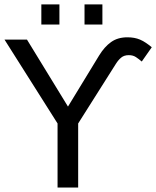

<svg xmlns="http://www.w3.org/2000/svg" viewBox="-20 -835 696 855"><path d="M547.4 -668.9Q579.1 -668.9 603.3 -658.7Q627.4 -648.4 655.8 -624.5L611.3 -561Q598.1 -572.3 585.2 -580.8Q572.3 -589.4 553.7 -589.4Q532.7 -589.4 519.8 -578.6Q506.8 -567.9 496.1 -550.8L328.1 -285.2V0H236.3V-285.2L0 -658.7H100.1L282.7 -360.4L421.4 -587.9Q445.3 -627 474.9 -647.9Q504.4 -668.9 547.4 -668.9ZM356.4 -725.6V-815.4H436V-725.6ZM164.1 -725.6V-815.4H244.6V-725.6Z"/></svg>

Font: Cousine
Style: Regular
Weight: 400
Monospace: yes
Designer: Steve Matteson
Foundry: Monotype Imaging Inc.
Version: Version 1.21